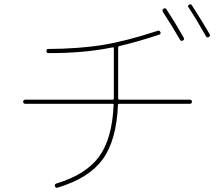

<svg xmlns="http://www.w3.org/2000/svg" viewBox="-20 -862 1040 910"><path d="M833 -673.8Q799.8 -732.4 752 -805.7Q747.1 -814.5 754.9 -820.3Q763.7 -826.2 768.6 -818.4Q811.5 -752.9 850.6 -683.6Q855.5 -674.8 846.7 -669.9Q837.9 -665 833 -673.8ZM956.1 -690.4Q906.2 -778.3 874 -826.2Q868.2 -835 876 -839.8Q884.8 -844.7 889.6 -836.9Q937.5 -762.7 973.6 -700.2Q978.5 -691.4 969.7 -686.5Q960.9 -681.6 956.1 -690.4ZM99.6 -370.1Q89.8 -370.1 89.8 -379.9Q89.8 -389.6 99.6 -389.6H514.6Q519.5 -389.6 519.5 -396.5V-419.9V-633.8Q519.5 -637.7 514.6 -637.7Q377.9 -609.4 210 -610.4Q200.2 -610.4 200.2 -620.1Q200.2 -629.9 209 -629.9Q355.5 -630.9 466.8 -648.9Q578.1 -667 726.6 -715.8Q735.4 -719.7 740.2 -710Q744.1 -701.2 733.4 -697.3Q629.9 -663.1 544.9 -643.6Q540 -641.6 540 -637.7V-419.9V-396.5Q540 -390.6 544.9 -389.6H879.9Q889.6 -389.6 889.6 -379.9Q889.6 -370.1 879.9 -370.1H543.9Q539.1 -370.1 539.1 -365.2Q532.2 -196.3 466.3 -106.4Q400.4 -16.6 252.9 27.3Q244.1 31.2 240.2 19.5Q237.3 11.7 247.1 7.8Q386.7 -34.2 449.2 -119.1Q511.7 -204.1 518.6 -365.2Q518.6 -370.1 513.7 -370.1Z"/></svg>

Font: Rounded-L Mgen+ 2m thin
Style: Regular
Weight: 100
Designer: [Source Han Sans]
Ryoko NISHIZUKA  (kana & ideographs); Paul D. Hunt (Latin, Greek & Cyrillic); Wenlong ZHANG  (bopomofo
Version: Version 1.059.20150602